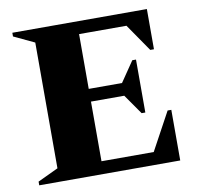

<svg xmlns="http://www.w3.org/2000/svg" viewBox="-75 -739 850 818"><g transform="rotate(-10 350.0 -330.0)"><path d="M30 0V-16L119 -58V-602L30 -644V-660H612V-486H596L514 -605H309V-368H453L513 -456H529V-227H513L453 -313H309V-55H535L624 -219H640V0Z"/></g></svg>

Font: Spectral SC ExtraBold
Style: Regular
Weight: 800
Designer: Jean-Baptiste Levee
Foundry: Production Type
Version: Version 2.001